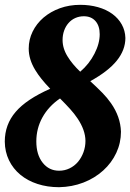

<svg xmlns="http://www.w3.org/2000/svg" viewBox="-22 -777 544 803"><path d="M63.5 -45.9Q32.7 -71.3 15.6 -106.7Q-1.5 -142.1 -2 -184.6Q-2 -256.3 43.5 -309.1Q88.4 -361.8 188 -405.8Q147 -448.2 125.5 -483.9Q98.1 -528.8 98.1 -573.7Q98.1 -611.3 114.3 -644.5Q130.4 -677.7 159.7 -703.1Q189.5 -728.5 228.8 -742.7Q268.1 -756.8 313.5 -756.8Q353 -756.8 387.7 -747.1Q422.4 -737.3 447.8 -718.8Q473.1 -700.2 487.3 -674.6Q501.5 -648.9 502.4 -618.2Q502.4 -567.9 466.3 -523.2Q430.2 -478.5 355.5 -437.5Q386.7 -408.7 406.5 -388.4Q426.3 -368.2 442.4 -345.2Q481.9 -288.6 483.9 -226.1Q483.9 -179.7 464.4 -137.7Q444.8 -95.7 409.7 -64Q374 -31.7 326.7 -13.4Q279.3 4.9 225.1 5.9Q176.3 5.9 135 -7.6Q93.8 -21 63.5 -45.9ZM373 -552.2Q395 -594.7 395 -633.8Q395 -668.9 377.2 -689Q359.4 -709 328.6 -709Q309.6 -709 293 -701.7Q276.4 -694.3 264.6 -680.7Q252.9 -667.5 246.3 -649.2Q239.7 -630.9 239.7 -609.4Q239.7 -573.7 261.7 -539.1Q280.3 -508.8 313.5 -477.1Q351.1 -509.3 373 -552.2ZM304.2 -100.1Q318.8 -117.7 327.1 -140.4Q335.4 -163.1 335.4 -188Q335 -232.9 302.2 -281.7Q289.1 -301.3 271.5 -320.8Q253.9 -340.3 229 -365.2Q181.2 -332.5 155.5 -286.1Q129.9 -239.7 129.9 -185.5Q129.9 -129.9 156.7 -96.2Q183.1 -63 225.1 -63Q248.5 -63 268.8 -72.8Q289.1 -82.5 304.2 -100.1Z"/></svg>

Font: Pattaya
Style: Regular
Weight: 400
Designer: Pablo Impallari / Thai characters Designed by Thanarat Vachiruckul and Suppakit Chalermlarp
Foundry: Pablo Impallari
Version: Version 2.000